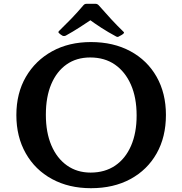

<svg xmlns="http://www.w3.org/2000/svg" viewBox="-20 -978 959 1009"><path d="M458 11Q342 11 253.5 -37Q165 -85 115.5 -172Q66 -259 66 -373Q66 -488 116 -574Q166 -660 254 -708.5Q342 -757 458 -757Q576 -757 665 -709Q754 -661 803 -574.5Q852 -488 852 -374Q852 -258 803 -171.5Q754 -85 665.5 -37Q577 11 458 11ZM456 -71Q531 -71 585 -107.5Q639 -144 668.5 -211.5Q698 -279 698 -371Q698 -465 668 -533Q638 -601 584 -638.5Q530 -676 454 -676Q382 -676 330 -639.5Q278 -603 249.5 -536Q221 -469 221 -375Q221 -282 250 -214Q279 -146 332 -108.5Q385 -71 456 -71ZM291 -803Q283 -809 291 -816Q321 -845 353.5 -878.5Q386 -912 419 -951Q425 -958 435 -958H482Q491 -958 498 -951Q532 -912 564.5 -877Q597 -842 628 -812Q636 -806 627 -800Q623 -796 617 -793Q611 -790 606 -787Q598 -781 589 -787Q548 -809 512.5 -832Q477 -855 443 -880H468Q435 -858 399.5 -835Q364 -812 326 -791Q318 -787 309 -790Q304 -793 299.5 -796Q295 -799 291 -803Z"/></svg>

Font: Hahmlet SemiBold
Style: Regular
Weight: 600
Version: Version 1.002